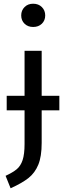

<svg xmlns="http://www.w3.org/2000/svg" viewBox="-20 -800 354 1032"><path d="M299 -207H204V-32Q204 41 186 85Q168 129 133.5 156.5Q99 184 37 212L10 145Q49 127 70 109.5Q91 92 101.5 60.5Q112 29 112 -26V-207H16V-285H112V-527H204V-285H299ZM223 -717Q223 -690 205 -672.5Q187 -655 158 -655Q130 -655 112 -672.5Q94 -690 94 -717Q94 -744 112 -762Q130 -780 158 -780Q187 -780 205 -762Q223 -744 223 -717Z"/></svg>

Font: FiraGOUPP
Style: Medium
Weight: 400
Designer: bBox Type
Foundry: bBox Type GmbH
Version: Version 1.001